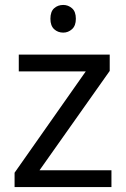

<svg xmlns="http://www.w3.org/2000/svg" viewBox="-20 -757 510 777"><path d="M431 0H39V-58L327 -468H56V-536H424V-470L140 -68H431ZM236 -737Q256 -737 271.5 -723.5Q287 -710 287 -681Q287 -653 271.5 -639Q256 -625 236 -625Q214 -625 199 -639Q184 -653 184 -681Q184 -710 199 -723.5Q214 -737 236 -737Z"/></svg>

Font: Noto Sans Georgian
Style: Regular
Weight: 400
Designer: Monotype Design Team, Akaki Razmadze
Foundry: Google LLC
Version: Version 2.002